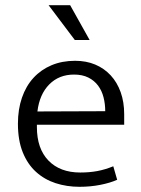

<svg xmlns="http://www.w3.org/2000/svg" viewBox="-20 -710 544 739"><path d="M458 -230H122V-221Q122 -138 166.5 -92Q211 -46 289 -46Q324 -46 354 -51.5Q384 -57 416 -70L431 -18Q404 -6 366 1.5Q328 9 286 9Q237 9 194 -5Q151 -19 118.5 -48.5Q86 -78 67.5 -124Q49 -170 49 -234Q49 -289 64.5 -334Q80 -379 109 -410.5Q138 -442 178.5 -459Q219 -476 269 -476Q312 -476 346.5 -461.5Q381 -447 406 -420Q431 -393 444.5 -355Q458 -317 458 -271ZM385 -282Q385 -310 378.5 -335.5Q372 -361 357.5 -380.5Q343 -400 320 -411.5Q297 -423 265 -423Q207 -423 169.5 -385Q132 -347 124 -281ZM250 -690 325 -556H268L167 -690Z"/></svg>

Font: Mukta Malar Light
Style: Regular
Weight: 300
Designer: Aadarsh Rajan, Girish Dalvi, Yashodeep Gholap
Foundry: Ek Type
Version: Version 2.538;PS 1.000;hotconv 16.6.51;makeotf.lib2.5.65220;